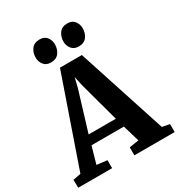

<svg xmlns="http://www.w3.org/2000/svg" viewBox="-240 -1122 1180 1268"><g transform="rotate(-30 350.0 -488.0)"><path d="M42 -72.5 275.5 -747H442.5L662.5 -71.5L719 -61V0H411.5V-61L484 -72L446.5 -199H199.5L163 -70.5L242 -61V0H-16.5L-17.5 -61ZM426.5 -270.5 344 -573.5 328.5 -645 311 -572.5 219 -270.5ZM242 -806Q206 -806 187.8 -829.8Q169.5 -853.5 169.5 -884Q169.5 -922 189.8 -949Q210 -976 250.5 -976H251.5Q288 -976 306 -952.2Q324 -928.5 324 -898Q324 -860.5 303.8 -833.2Q283.5 -806 243 -806ZM453.5 -806Q418 -806 399.8 -829.8Q381.5 -853.5 381.5 -884Q381.5 -922 401.8 -949Q422 -976 462.5 -976H463.5Q499.5 -976 517.8 -952.2Q536 -928.5 536 -898Q536 -860.5 515.8 -833.2Q495.5 -806 454.5 -806Z"/></g></svg>

Font: Merriweather 24pt ExtraBold
Style: Regular
Weight: 800
Version: Version 2.100